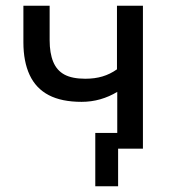

<svg xmlns="http://www.w3.org/2000/svg" viewBox="-20 -521 609 673"><path d="M394 132H314V-55H459V0H394ZM391 0V-199Q363 -182 331.5 -173Q300 -164 266 -164Q196 -164 151 -187.5Q106 -211 84 -258Q62 -305 62 -373V-501H154V-380Q154 -335 166.5 -304.5Q179 -274 206 -259.5Q233 -245 279 -245Q312 -245 339 -253Q366 -261 390 -278V-501H481V0Z"/></svg>

Font: Nunitoga
Style: Medium
Weight: 500
Designer: Vernon Adams
Foundry: Vernon Adams
Version: Version 1.0